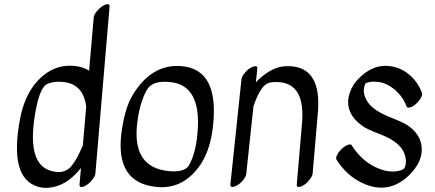

<svg xmlns="http://www.w3.org/2000/svg" viewBox="-20 -858 2082 920"><path d="M488 -837Q506 -842 505 -826L437 -26Q436 -15 424 1Q412 17 399 26Q386 35 378 37Q360 42 361 26L368 -53Q317 10 263 30Q209 50 163 37Q21 -4 77 -293Q96 -389 144 -451Q227 -557 345 -541Q382 -536 407 -519L429 -774Q430 -786 442 -801.5Q454 -817 467 -826Q480 -835 488 -837ZM393 -347Q380 -454 285 -465Q256 -468 234 -464Q202 -458 192 -445Q167 -412 153 -339Q101 -73 225 -39Q288 -21 322 -62Q348 -93 374 -155Q375 -158 377 -161Z M851 -541Q1035 -525 999 -240Q984 -126 932 -57Q852 49 733 38Q531 20 562 -222Q571 -291 588.5 -343Q606 -395 641 -440Q726 -552 851 -541ZM793 -465Q717 -472 690 -436Q675 -417 660 -373.5Q645 -330 638 -272Q610 -54 791 -38Q860 -32 882 -61Q893 -76 905 -110.5Q917 -145 923 -190Q957 -451 793 -465Z M1197 -540Q1215 -544 1213 -529L1206 -463Q1234 -495 1274 -518Q1314 -541 1356 -541Q1527 -543 1502 -306L1478 -26Q1477 -15 1465 1Q1453 17 1440 26Q1427 35 1419 37Q1401 42 1402 26L1426 -254Q1449 -466 1302 -465Q1273 -465 1259 -457Q1224 -437 1194 -347Q1194 -346 1194 -344L1160 -25Q1159 -13 1147 2.5Q1135 18 1122 26.5Q1109 35 1100 37Q1082 41 1084 25L1137 -478Q1138 -489 1150 -505Q1162 -521 1175 -529.5Q1188 -538 1197 -540Z M1928 -348Q1911 -394 1873.5 -426.5Q1836 -459 1795 -465Q1754 -471 1731 -458Q1711 -416 1742 -369Q1769 -328 1850 -296Q1905 -274 1923 -264Q2003 -215 2001 -138Q1999 -77 1943 -21Q1841 80 1712 17Q1639 -19 1592 -94Q1588 -101 1595.5 -116Q1603 -131 1618 -145Q1633 -159 1647 -164Q1661 -169 1665 -162Q1719 -77 1803 -47Q1857 -28 1900 -42Q1914 -47 1917 -51Q1930 -73 1922 -108Q1908 -172 1811 -211Q1807 -213 1788 -220Q1734 -241 1716 -255Q1625 -321 1656 -413Q1668 -450 1696 -479Q1767 -553 1850 -541Q1902 -534 1943 -498.5Q1984 -463 2002 -412Q2005 -404 1996.5 -388.5Q1988 -373 1972.5 -359.5Q1957 -346 1944 -343Q1931 -340 1928 -348Z"/></svg>

Font: Kavivanar
Style: Regular
Weight: 400
Designer: Tharique Azeez
Foundry: Tharique Azeez
Version: Version 1.88